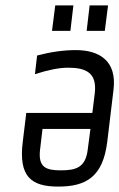

<svg xmlns="http://www.w3.org/2000/svg" viewBox="-20 -679 441 709"><path d="M195 10C298 10 360 -26 376 -155L399 -346C413 -456 345 -494 260 -494C214 -494 166 -487 117 -474L109 -405C158 -421 199 -429 231 -429C295 -429 339 -412 330 -335L321 -262H77L64 -155C48 -26 96 10 195 10ZM204 -50C150 -50 120 -61 128 -127L137 -203H314L304 -127C296 -59 259 -50 204 -50ZM240 -565 251 -659H184L172 -565ZM367 -565 379 -659H311L300 -565Z"/></svg>

Font: Gamestation Condensed
Style: Italic
Weight: 400
Width: 3
Designer: Jonas Hecksher
Foundry: Jonas Hecksher, Playtypeª, e-types AS
Version: Version 1.003